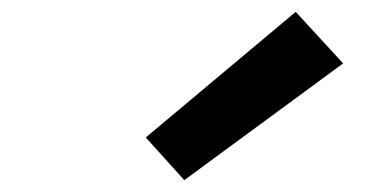

<svg xmlns="http://www.w3.org/2000/svg" viewBox="-20 -846 640 324"><path d="M291 -542 226 -614 479 -826 559 -739Z"/></svg>

Font: Iosevka Curly Extended Oblique
Style: Bold
Weight: 700
Width: 7
Italic angle: -9°
Monospace: yes
Designer: Belleve Invis
Foundry: Belleve Invis
Version: Version 11.1.0; ttfautohint (v1.8.3)